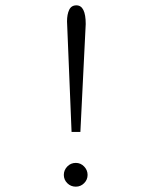

<svg xmlns="http://www.w3.org/2000/svg" viewBox="-20 -688 590 719"><path d="M248 -194 231 -608Q231 -634 239 -651Q247 -668 266 -668Q301 -668 301 -598L281 -194ZM264 11Q245 11 232 -2Q219 -15 219 -33Q219 -51 232 -64.5Q245 -78 264 -78Q282 -78 295 -64.5Q308 -51 308 -33Q308 -15 295 -2Q282 11 264 11Z"/></svg>

Font: Inconsolata SemiExpanded Light
Style: Regular
Weight: 300
Width: 6
Monospace: yes
Designer: Raph Levien, Cyreal, Brenton Simpson
Foundry: Raph Levien, Cyreal, Google
Version: Version 3.001; ttfautohint (v1.8.2.53-6de2)